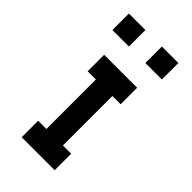

<svg xmlns="http://www.w3.org/2000/svg" viewBox="-264 -1077 1029 1029"><g transform="rotate(45 250.0 -562.5)"><path d="M125 -125V-250H187.5V-625H125V-750H375V-625H312.5V-250H375V-125ZM312.5 -1000H437.5V-875H312.5ZM62.5 -1000H187.5V-875H62.5Z"/></g></svg>

Font: Amiga Topaz Unicode Rus
Style: Regular
Weight: 400
Designer: dMG of Trueschool and Divine Stylers
Foundry: dMG of Trueschool and Divine Stylers
Version: Version 1.1